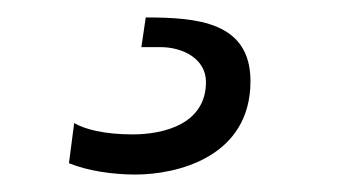

<svg xmlns="http://www.w3.org/2000/svg" viewBox="-20 -3 390 220"><path d="M65 138 59 184C81 193 110 197 135 197C183 197 267 177 267 90C267 22 206 17 147 17L142 51H164C189 51 216 64 216 91C216 139 168 151 132 151C99 151 77 145 65 138Z"/></svg>

Font: Chivo Light
Style: Italic
Weight: 300
Italic angle: -8°
Designer: Hector Gatti
Foundry: Omnibus-Type
Version: Version 1.003;PS 001.003;hotconv 1.0.70;makeotf.lib2.5.58329